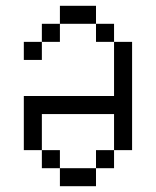

<svg xmlns="http://www.w3.org/2000/svg" viewBox="-20 -645 540 665"><path d="M187.5 -62.5V0H312.5V-62.5ZM187.5 -62.5V-125H125V-62.5ZM312.5 -62.5H375V-125H312.5ZM125 -125Q125 -125 125 -250H375Q375 -250 375 -125H437.5Q437.5 -125 437.5 -500H375V-312.5H62.5V-125ZM125 -500H62.5V-437.5H125ZM125 -500H187.5V-562.5H125ZM375 -500V-562.5H312.5V-500ZM187.5 -562.5H312.5V-625H187.5Z"/></svg>

Font: CalcUnifontExMono
Style: Regular
Weight: 500
Version: Version 15.0.06